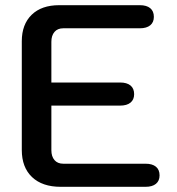

<svg xmlns="http://www.w3.org/2000/svg" viewBox="-20 -720 684 740"><path d="M64 -142V-561Q64 -626 102 -663Q140 -700 208 -700H519Q545 -700 559 -688.5Q573 -677 573 -655Q573 -634 559 -622.5Q545 -611 519 -611H224Q202 -611 190 -597Q178 -583 178 -559V-402H443Q469 -402 483 -390.5Q497 -379 497 -357Q497 -336 483 -324.5Q469 -313 443 -313H178V-141Q178 -117 190 -103Q202 -89 224 -89H541Q567 -89 581 -77.5Q595 -66 595 -44Q595 -23 581 -11.5Q567 0 541 0H214Q143 0 103.5 -37.5Q64 -75 64 -142Z"/></svg>

Font: Kodchasan SemiBold
Style: Regular
Weight: 600
Version: Version 1.000; ttfautohint (v1.6)